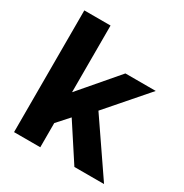

<svg xmlns="http://www.w3.org/2000/svg" viewBox="-165 -840 929 970"><g transform="rotate(30 300.0 -355.0)"><path d="M50 0V-710H203V-321L389 -538H566L365 -307L575 0H402L265 -210L203 -141V0Z"/></g></svg>

Font: Geist Mono ExtraBold
Style: Regular
Weight: 800
Monospace: yes
Designer: Basement.studio, Andrés Briganti, Mateo Zaragoza
Foundry: Basement.studio, Vercel, Andrés Briganti, Guido Ferreyra, Mateo Zaragoza
Version: Version 1.500; ttfautohint (v1.8.4.7-5d5b)